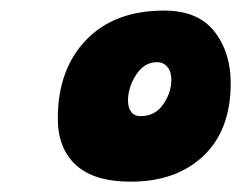

<svg xmlns="http://www.w3.org/2000/svg" viewBox="-20 -736 467 372"><path d="M233 -384Q162.5 -384 127.2 -416.2Q92 -448.5 92 -506.5Q92 -601.5 146.8 -658.5Q201.5 -715.5 298 -715.5Q363.5 -715.5 395.2 -675.2Q427 -635 427 -575Q427 -484 374.2 -434Q321.5 -384 233 -384ZM252.5 -511Q280.5 -511 296.2 -533.8Q312 -556.5 312 -581.5Q312 -597.5 304.2 -606.5Q296.5 -615.5 284 -615.5Q259.5 -615.5 243.8 -591.2Q228 -567 228 -541Q228 -528 234 -519.5Q240 -511 252.5 -511Z"/></svg>

Font: Grandstander Black
Style: Italic
Weight: 900
Italic angle: -15°
Designer: Tyler Finck
Foundry: Etcetera Type Co
Version: Version 1.200; ttfautohint (v1.8.3)